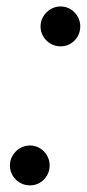

<svg xmlns="http://www.w3.org/2000/svg" viewBox="-20 -550 262 580"><path d="M163 -410Q146.5 -410 132.8 -418Q119 -426 110.8 -439.8Q102.5 -453.5 102.5 -470Q102.5 -486.5 110.8 -500.2Q119 -514 132.8 -522.2Q146.5 -530.5 163 -530.5Q179.5 -530.5 193 -522.2Q206.5 -514 214.5 -500.2Q222.5 -486.5 222.5 -470Q222.5 -453.5 214.5 -439.8Q206.5 -426 193 -418Q179.5 -410 163 -410ZM70.5 10Q54 10 40.2 2Q26.5 -6 18.2 -19.8Q10 -33.5 10 -50Q10 -66.5 18.2 -80.2Q26.5 -94 40.2 -102.2Q54 -110.5 70.5 -110.5Q87 -110.5 100.5 -102.2Q114 -94 122 -80.2Q130 -66.5 130 -50Q130 -33.5 122 -19.8Q114 -6 100.5 2Q87 10 70.5 10Z"/></svg>

Font: Bodoni Moda 9pt
Style: Italic
Weight: 400
Italic angle: -13°
Designer: Owen Earl
Foundry: indestructible type
Version: Version 2.005